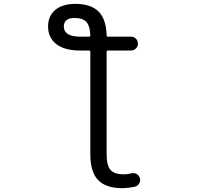

<svg xmlns="http://www.w3.org/2000/svg" viewBox="-20 -785 1040 1012"><path d="M449.2 -591.8Q456.1 -591.8 456.1 -598.6Q454.1 -646.5 437.5 -667Q418 -690.4 373 -690.4Q344.7 -690.4 330.6 -678.7Q316.4 -667 316.4 -645.5Q316.4 -591.8 403.3 -591.8ZM542 28.3Q542 85.9 562 109.9Q582 133.8 633.8 133.8Q651.4 133.8 670.9 128.9Q686.5 125 699.7 131.8Q712.9 138.7 716.8 153.3Q718.8 159.2 718.8 164.1Q718.8 173.8 713.9 181.6Q706.1 195.3 691.4 199.2Q657.2 206.1 627 207Q539.1 207 497.6 164.6Q456.1 122.1 456.1 28.3V-511.7Q456.1 -518.6 449.2 -518.6H403.3Q321.3 -518.6 277.3 -552.2Q233.4 -585.9 233.4 -645.5Q233.4 -701.2 271.5 -732.9Q309.6 -764.6 377.9 -764.6Q460.9 -764.6 502 -721.7Q539.1 -682.6 542 -599.6Q542 -591.8 548.8 -591.8H669.9Q685.5 -591.8 696.3 -581.1Q707 -570.3 707 -555.2Q707 -540 696.3 -529.3Q685.5 -518.6 669.9 -518.6H548.8Q542 -518.6 542 -511.7Z"/></svg>

Font: Rounded Mgen+ 1mn regular
Style: Regular
Weight: 400
Designer: [Source Han Sans]
Ryoko NISHIZUKA  (kana & ideographs); Paul D. Hunt (Latin, Greek & Cyrillic); Wenlong ZHANG  (bopomofo
Version: Version 1.059.20150602